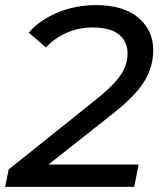

<svg xmlns="http://www.w3.org/2000/svg" viewBox="-36 -728 630 748"><path d="M-16 0 -2 -68 339 -341Q386 -379 412.5 -408.5Q439 -438 450 -465Q461 -492 461 -520Q461 -566 427.5 -593.5Q394 -621 324 -621Q273 -621 225.5 -601Q178 -581 143 -543L76 -601Q119 -650 188 -679Q257 -708 338 -708Q445 -708 503 -659Q561 -610 561 -533Q561 -493 547.5 -454.5Q534 -416 500 -375Q466 -334 406 -287L153 -87H504L487 0Z"/></svg>

Font: Montserrat Medium
Style: Italic
Weight: 500
Italic angle: -11.3°
Designer: Julieta Ulanovsky
Foundry: Julieta Ulanovsky
Version: Version 9.000; ttfautohint (v1.8.4.7-5d5b)